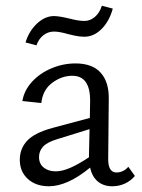

<svg xmlns="http://www.w3.org/2000/svg" viewBox="-20 -643 494 669"><path d="M294 -59Q215 6 150 6Q105 6 77 -19.5Q49 -45 49 -86Q49 -125 74.5 -152.5Q100 -180 162 -197L293 -232L294 -290Q295 -379 232 -379Q195 -379 162 -354.5Q129 -330 124 -284L58 -291Q64 -328 91.5 -358Q119 -388 159.5 -405Q200 -422 243 -422Q302 -422 331 -389.5Q360 -357 359 -298L357 -88Q357 -42 386 -42Q397 -42 408 -47Q419 -52 427 -62L450 -30Q436 -13 415.5 -3.5Q395 6 371 6Q341 6 321 -10.5Q301 -27 294 -59ZM168 -587Q185 -587 219 -579Q253 -570 274 -570Q294 -570 310.5 -584Q327 -598 335 -623L373 -613Q361 -569 334 -542Q307 -515 274 -515Q257 -515 239.5 -519Q222 -523 218 -524Q187 -533 168 -533Q148 -533 131.5 -520.5Q115 -508 107 -485L69 -495Q81 -535 109 -561Q137 -587 168 -587ZM174 -46Q197 -46 225.5 -58.5Q254 -71 290 -95V-101L292 -193L179 -158Q143 -147 129.5 -131.5Q116 -116 116 -96Q116 -72 132.5 -59Q149 -46 174 -46Z"/></svg>

Font: LXGW Bright TC
Style: Regular
Weight: 400
Designer: Christian Thalmann (Catharsis Fonts)
Foundry: LXGW / Christian Thalmann (Catharsis Fonts) / Fontworks Inc.
Version: Version 5.501